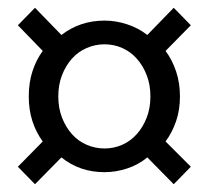

<svg xmlns="http://www.w3.org/2000/svg" viewBox="-20 -577 537 494"><path d="M70 -103 26 -148 90 -213Q73 -236 63.5 -265Q54 -294 54 -329Q54 -364 63.5 -393.5Q73 -423 90 -446L26 -512L70 -557L138 -487Q186 -524 249 -524Q278 -524 307 -514.5Q336 -505 359 -487L427 -557L471 -512L406 -446Q423 -423 433 -393.5Q443 -364 443 -329Q443 -294 433 -265Q423 -236 406 -213L471 -148L427 -103L359 -172Q336 -153 307 -143.5Q278 -134 249 -134Q185 -134 138 -172ZM249 -195Q273 -195 294.5 -204.5Q316 -214 332 -232Q348 -250 357.5 -274.5Q367 -299 367 -329Q367 -359 357.5 -383.5Q348 -408 332 -426Q316 -444 294.5 -453.5Q273 -463 249 -463Q225 -463 203 -453.5Q181 -444 165 -426Q149 -408 139.5 -383.5Q130 -359 130 -329Q130 -299 139.5 -274.5Q149 -250 165 -232Q181 -214 203 -204.5Q225 -195 249 -195Z"/></svg>

Font: Giro Regular
Style: Regular
Weight: 400
Designer: Paul D. Hunt
Foundry: Adobe Systems Incorporated
Version: Version 1.000;PS 1.0;hotconv 1.0.88;makeotf.lib2.5.647800